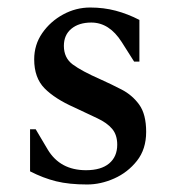

<svg xmlns="http://www.w3.org/2000/svg" viewBox="-20 -481 473 511"><path d="M212 10Q164 10 129.5 1.5Q95 -7 60 -25V-137H75L107 -83Q140 -28 209 -28Q249 -28 270.5 -46Q292 -64 292 -96Q292 -122 278.5 -138Q265 -154 239.5 -166Q214 -178 178 -195Q126 -218 98.5 -246Q71 -274 71 -323Q71 -362 92.5 -393Q114 -424 148 -442.5Q182 -461 220 -461Q256 -461 288 -452.5Q320 -444 351 -428V-317H337L304 -369Q271 -421 223 -421Q190 -421 170 -404.5Q150 -388 150 -359Q150 -327 173.5 -309.5Q197 -292 247 -270Q276 -257 304 -242.5Q332 -228 350.5 -202.5Q369 -177 369 -130Q369 -84 344.5 -53Q320 -22 284 -6Q248 10 212 10Z"/></svg>

Font: Spectral Medium
Style: Regular
Weight: 500
Designer: Jean-Baptiste Levee
Foundry: Production Type
Version: Version 2.001